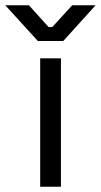

<svg xmlns="http://www.w3.org/2000/svg" viewBox="-70 -711 384 731"><path d="M83 0V-489H162V0ZM74 -555 -50 -691H40L115 -608H129L205 -691H294L171 -555Z"/></svg>

Font: Space Grotesk
Style: Regular
Weight: 400
Designer: Florian Karsten
Foundry: Florian Karsten
Version: Version 2.000